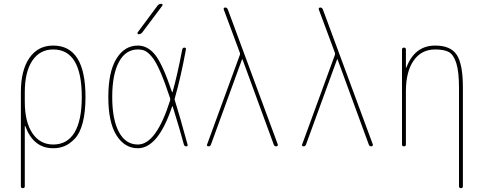

<svg xmlns="http://www.w3.org/2000/svg" viewBox="-20 -770 2540 1010"><path d="M110.4 -285.2V-235.4Q110.4 -128.9 150.4 -69.3Q190.4 -9.8 259.8 -9.8Q334 -9.8 372.1 -73.2Q410.2 -136.7 410.2 -259.8Q410.2 -509.8 259.8 -509.8Q189.5 -509.8 149.9 -450.7Q110.4 -391.6 110.4 -285.2ZM89.8 210V-285.2Q89.8 -400.4 134.8 -465.3Q179.7 -530.3 259.8 -530.3Q429.7 -530.3 429.7 -259.8Q429.7 -179.7 415 -124Q400.4 -68.4 373.5 -40.5Q346.7 -12.7 319.8 -1.5Q293 9.8 259.8 9.8Q156.2 9.8 113.3 -105.5Q113.3 -107.4 111.3 -107.4Q110.4 -107.4 110.4 -106.4V210Q110.4 219.7 100.1 219.7Q89.8 219.7 89.8 210Z M709 -589.8Q705.1 -589.8 703.6 -593.3Q702.1 -596.7 704.1 -599.6L808.6 -740.2Q816.4 -750 829.1 -750Q833 -750 834.5 -746.6Q835.9 -743.2 834 -740.2L728.5 -599.6Q720.7 -589.8 709 -589.8ZM705.1 -509.8Q640.6 -509.8 605.5 -443.8Q570.3 -377.9 570.3 -259.8Q570.3 -141.6 605.5 -75.7Q640.6 -9.8 705.1 -9.8Q801.8 -9.8 875 -242.2Q876 -248 875 -252.9Q846.7 -338.9 823.2 -392.6Q799.8 -446.3 779.3 -470.7Q758.8 -495.1 743.2 -502.4Q727.5 -509.8 705.1 -509.8ZM705.1 9.8Q635.7 9.8 592.8 -58.1Q549.8 -126 549.8 -259.8Q549.8 -391.6 592.3 -460.9Q634.8 -530.3 705.1 -530.3Q756.8 -530.3 795.9 -481.9Q835 -433.6 884.8 -286.1Q884.8 -285.2 886.2 -285.2Q887.7 -285.2 887.7 -286.1Q912.1 -371.1 938.5 -508.8Q940.4 -519.5 950.2 -519.5Q960 -519.5 958 -509.8Q931.6 -365.2 899.4 -252.9Q897.5 -248 899.4 -243.2Q924.8 -163.1 966.8 -8.8Q968.8 0 960 0Q950.2 0 947.3 -9.8Q928.7 -80.1 888.7 -209Q887.7 -210.9 885.7 -210.9Q812.5 9.8 705.1 9.8Z M1076.2 0Q1072.3 0 1069.8 -2.9Q1067.4 -5.9 1069.3 -9.8L1242.2 -482.4Q1243.2 -486.3 1242.2 -491.2L1157.2 -719.7Q1155.3 -723.6 1157.7 -727.1Q1160.2 -730.5 1164.1 -730.5Q1174.8 -730.5 1178.7 -719.7L1441.4 -9.8Q1442.4 -5.9 1439.5 -2.9Q1436.5 0 1433.6 0Q1422.9 0 1419.9 -9.8L1255.9 -457Q1255.9 -458 1253.9 -458Q1252.9 -458 1252.9 -457L1089.8 -9.8Q1085.9 0 1076.2 0Z M1576.2 0Q1572.3 0 1569.8 -2.9Q1567.4 -5.9 1569.3 -9.8L1742.2 -482.4Q1743.2 -486.3 1742.2 -491.2L1657.2 -719.7Q1655.3 -723.6 1657.7 -727.1Q1660.2 -730.5 1664.1 -730.5Q1674.8 -730.5 1678.7 -719.7L1941.4 -9.8Q1942.4 -5.9 1939.5 -2.9Q1936.5 0 1933.6 0Q1922.9 0 1919.9 -9.8L1755.9 -457Q1755.9 -458 1753.9 -458Q1752.9 -458 1752.9 -457L1589.8 -9.8Q1585.9 0 1576.2 0Z M2094.7 -9.8V-509.8Q2094.7 -519.5 2105 -519.5Q2115.2 -519.5 2115.2 -509.8V-415Q2115.2 -414.1 2116.2 -414.1Q2118.2 -414.1 2118.2 -416Q2162.1 -530.3 2269.5 -530.3Q2350.6 -530.3 2382.8 -481.4Q2415 -432.6 2415 -309.6V210Q2415 219.7 2404.8 219.7Q2394.5 219.7 2394.5 210V-309.6Q2394.5 -392.6 2380.4 -437.5Q2366.2 -482.4 2341.3 -496.1Q2316.4 -509.8 2269.5 -509.8Q2196.3 -509.8 2155.8 -451.2Q2115.2 -392.6 2115.2 -290V-9.8Q2115.2 0 2105 0Q2094.7 0 2094.7 -9.8Z"/></svg>

Font: Rounded-X Mgen+ 2m thin
Style: Regular
Weight: 100
Designer: [Source Han Sans]
Ryoko NISHIZUKA  (kana & ideographs); Paul D. Hunt (Latin, Greek & Cyrillic); Wenlong ZHANG  (bopomofo
Version: Version 1.059.20150602